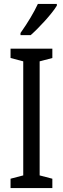

<svg xmlns="http://www.w3.org/2000/svg" viewBox="-20 -963 323 983"><path d="M271 -934V-943H174C153 -898 123 -848 85 -794V-783H137C178 -819 246 -892 271 -934ZM248 0V-48L183 -65V-649L248 -666V-714H34V-666L99 -649V-65L34 -48V0Z"/></svg>

Font: Noto Sans Lao Looped ExtraCondensed
Style: Regular
Weight: 400
Width: 2
Designer: Mark Frömberg, Ben Mitchell
Foundry: The Fontpad Ltd
Version: Version 1.003